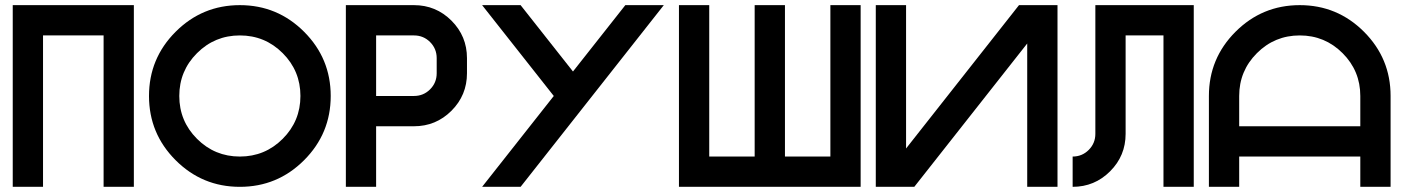

<svg xmlns="http://www.w3.org/2000/svg" viewBox="-20 -723 5431 743"><path d="M498 0H380.9V-585.9H146.5V0H29.3V-703.1H498Z M908.2 0Q762.7 0 659.7 -103Q556.6 -206.1 556.6 -351.6Q556.6 -497.1 659.7 -600.1Q762.7 -703.1 908.2 -703.1Q1053.7 -703.1 1156.7 -600.1Q1259.8 -497.1 1259.8 -351.6Q1259.8 -206.1 1156.7 -103Q1053.7 0 908.2 0ZM908.2 -117.2Q1005.4 -117.2 1074 -185.8Q1142.6 -254.4 1142.6 -351.6Q1142.6 -448.7 1074 -517.3Q1005.4 -585.9 908.2 -585.9Q811 -585.9 742.4 -517.3Q673.8 -448.7 673.8 -351.6Q673.8 -254.4 742.4 -185.8Q811 -117.2 908.2 -117.2Z M1582 -703.1Q1667 -703.1 1727.1 -643.1Q1787.1 -583 1787.1 -498V-439.5Q1787.1 -354.5 1727.1 -294.4Q1667 -234.4 1582 -234.4H1435.5V0H1318.4V-703.1ZM1669.9 -498Q1669.9 -534.7 1644.3 -560.3Q1618.7 -585.9 1582 -585.9H1435.5V-351.6H1582Q1618.7 -351.6 1644.3 -377.2Q1669.9 -402.8 1669.9 -439.5Z M2197.3 -446.3 2399.9 -703.1H2548.8L1994.6 0H1845.7L2123 -351.6L1845.7 -703.1H1994.6Z M2607.4 -703.1H2724.6V-117.2H2900.4V-703.1H3017.6V-117.2H3193.4V-703.1H3310.5V0H2607.4Z M4072.3 -703.1V0H3955.1V-554.7L3518.1 0H3369.1V-703.1H3486.3V-148.4L3923.3 -703.1Z M4599.6 0H4482.4V-585.9H4335.9V-205.1Q4335.9 -120.1 4275.9 -60.1Q4215.8 0 4130.9 0V-117.2Q4167.5 -117.2 4193.1 -142.8Q4218.8 -168.5 4218.8 -205.1V-703.1H4599.6Z M4658.2 -351.6Q4658.2 -497.1 4761.2 -600.1Q4864.3 -703.1 5009.8 -703.1Q5155.3 -703.1 5258.3 -600.1Q5361.3 -497.1 5361.3 -351.6V0H5244.1V-117.2H4775.4V0H4658.2ZM5244.1 -234.4V-351.6Q5244.1 -448.7 5175.5 -517.3Q5106.9 -585.9 5009.8 -585.9Q4912.6 -585.9 4844 -517.3Q4775.4 -448.7 4775.4 -351.6V-234.4Z"/></svg>

Font: Gerhaus
Style: Regular
Weight: 400
Designer: GGBotNet
Foundry: GGBotNet
Version: 1.01